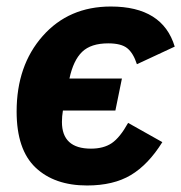

<svg xmlns="http://www.w3.org/2000/svg" viewBox="-20 -557 556 589"><path d="M247 12Q147 12 89 -43Q31 -98 31 -215Q31 -356 111 -446.5Q191 -537 320 -537Q479 -537 516 -414L400 -360Q389 -394 370.5 -409Q352 -424 312 -424Q259 -424 232 -398Q205 -372 193 -316H354L334 -218H173Q170 -200 170 -183Q170 -101 259 -101Q298 -101 323 -118Q348 -135 373 -180L478 -121Q435 -52 381.5 -20Q328 12 247 12Z"/></svg>

Font: Aneliza
Style: Bold Italic
Weight: 700
Italic angle: -11.31°
Designer: Mike Abbink, Paul van der Laan, Pieter van Rosmalen
Foundry: Bold Monday
Version: Version 3.0